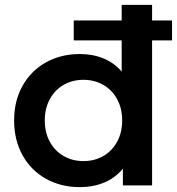

<svg xmlns="http://www.w3.org/2000/svg" viewBox="-20 -762 727 789"><path d="M605 -742V0H485V-69Q454 -31 408.5 -12Q363 7 308 7Q231 7 169.5 -27Q108 -61 73 -123.5Q38 -186 38 -267Q38 -348 73 -410Q108 -472 169.5 -506Q231 -540 308 -540Q361 -540 405 -522Q449 -504 480 -468V-742ZM482 -267Q482 -317 461 -355Q440 -393 404 -413.5Q368 -434 323 -434Q278 -434 242 -413.5Q206 -393 185 -355Q164 -317 164 -267Q164 -217 185 -179Q206 -141 242 -120.5Q278 -100 323 -100Q368 -100 404 -120.5Q440 -141 461 -179Q482 -217 482 -267ZM283 -678H687V-596H283Z"/></svg>

Font: APTA Sans SemiBold
Style: Bold
Weight: 600
Version: Version 7.200